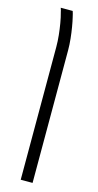

<svg xmlns="http://www.w3.org/2000/svg" viewBox="-133 -668 485 946"><g transform="rotate(15 109.0 -195.0)"><path d="M80.6 239.7V-437.5Q80.6 -466.3 77.4 -497.1Q74.2 -527.8 69.3 -556.4Q64.5 -585 58.1 -607.4Q57.1 -613.3 55.4 -618.9Q53.7 -624.5 51.8 -629.9H112.8Q114.7 -623.5 116.9 -616.2Q119.1 -608.9 120.6 -600.6Q125.5 -580.6 130.1 -553Q134.8 -525.4 137.9 -495.1Q141.1 -464.8 141.1 -437.5V239.7Z"/></g></svg>

Font: Open Sans SemiCondensed Light
Style: Regular
Weight: 300
Width: 4
Designer: Monotype Design Team
Foundry: Monotype Imaging Inc.
Version: Version 3.000